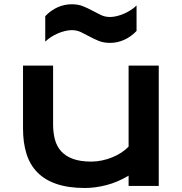

<svg xmlns="http://www.w3.org/2000/svg" viewBox="-20 -891 874 920"><path d="M90.3 -576.7H234.4V-295.4Q234.4 -255.4 243.2 -222.4Q252 -189.5 273.2 -166Q294.4 -142.6 329.8 -129.6Q365.2 -116.7 418 -116.7Q442.9 -116.7 468.5 -122.1Q494.1 -127.4 517.6 -137Q541 -146.5 561.3 -159.7Q581.5 -172.9 596.2 -188.5V-576.7H740.7V0H596.2V-49.3Q543 -17.6 489.3 -3.9Q435.5 9.8 387.2 9.8Q308.1 9.8 251.7 -9.3Q195.3 -28.3 159.4 -64.7Q123.5 -101.1 106.9 -154.1Q90.3 -207 90.3 -274.9ZM196.8 -813.5Q223.1 -841.3 255.9 -856Q288.6 -870.6 323.7 -870.6Q354.5 -870.6 377.9 -861.1Q401.4 -851.6 422.4 -840.1Q443.4 -828.6 463.4 -819.1Q483.4 -809.6 507.3 -809.6Q522 -809.6 539.3 -813.7Q556.6 -817.9 573.7 -825.2Q590.8 -832.5 606.7 -842.8Q622.6 -853 634.3 -864.7V-742.7Q607.9 -714.8 575.2 -700.2Q542.5 -685.5 507.3 -685.5Q476.6 -685.5 453.1 -695.1Q429.7 -704.6 408.7 -716.1Q387.7 -727.5 367.7 -737.1Q347.7 -746.6 323.7 -746.6Q309.1 -746.6 291.7 -742.4Q274.4 -738.3 257.3 -731Q240.2 -723.6 224.4 -713.4Q208.5 -703.1 196.8 -691.4Z"/></svg>

Font: Krona One
Style: Regular
Weight: 400
Version: Version 1.003